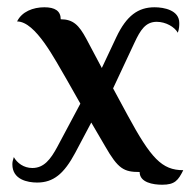

<svg xmlns="http://www.w3.org/2000/svg" viewBox="-20 -488 538 528"><path d="M27 -429C78 -429 131 -324 163 -270L201 -203L137 -83C119 -50 101 -26 69 -26C45 -26 27 -40 18 -56C15 -47 14 -42 14 -36C14 6 56 14 82 14C127 14 156 -10 187 -68L231 -151L269 -86C305 -23 321 -15 364 -15C364 14 401 20 426 20C461 20 470 8 484 -20C425 -20 395 -53 331 -171L291 -245L350 -371C366 -405 380 -428 411 -428C436 -428 460 -414 469 -398C473 -409 473 -418 473 -425C473 -460 431 -468 405 -468C360 -468 328 -445 300 -386L260 -301L217 -382C197 -419 181 -435 147 -435C147 -458 131 -468 102 -468C71 -468 40 -456 27 -429Z"/></svg>

Font: Milonga
Style: Regular
Weight: 400
Designer: Pablo Impallari, Brenda Gallo, Rodrigo Fuenzalida
Foundry: Pablo Impallari, Brenda Gallo, Rodrigo Fuenzalida
Version: Version 1.000